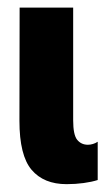

<svg xmlns="http://www.w3.org/2000/svg" viewBox="-20 -466 273 497"><path d="M152.3 10.7Q175.3 10.7 196.5 7.8Q217.8 4.9 232.9 0V-99.1Q227.1 -95.2 220.5 -93.3Q213.9 -91.3 207.5 -91.3Q190.4 -91.3 179.9 -104Q169.4 -116.7 169.4 -154.8V-446.3H30.8L30.3 -153.3Q30.3 -63.5 61.8 -26.4Q93.3 10.7 152.3 10.7Z"/></svg>

Font: Roboto Flex Super Cond Bold
Style: Regular
Weight: 700
Width: 3
Designer: Berlow after Robertson
Foundry: Google
Version: Version 3.000